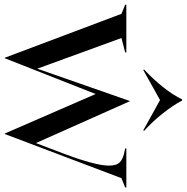

<svg xmlns="http://www.w3.org/2000/svg" viewBox="-26 -780 803 826"><g transform="rotate(90 376.0 -366.5)"><path d="M22 -487 -17 -503V-508H188V-503L126 -487L258 -125L397 -523H398L578 -119L622 -235Q675 -375 675 -433Q675 -467 659.5 -481Q644 -495 611 -501L601 -503V-508H769V-503L729 -487L539 15H537L367 -376L213 15H211ZM264 -581 261 -584Q304 -624 338 -667Q372 -710 390 -748H395Q416 -708 451 -664Q486 -620 526 -584L523 -581L393 -653Z"/></g></svg>

Font: Nyght Serif
Style: Regular
Weight: 400
Designer: Maksym Kobuzan
Version: Version 0.410